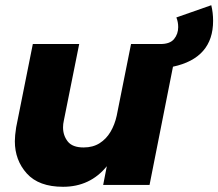

<svg xmlns="http://www.w3.org/2000/svg" viewBox="-20 -710 838 737"><path d="M222 7Q129 7 83 -44Q37 -95 37 -168Q37 -189 42 -221L106 -541H284L225 -247Q222 -234 222 -221Q222 -190 240 -167Q258 -144 301 -144Q336.5 -144 362.2 -160.2Q388 -176.5 404.2 -204Q420.5 -231.5 428 -266L483 -541H596Q632.5 -541 648.2 -560.2Q664 -579.5 664 -606Q664 -626 657 -643L791 -690Q798 -661 798 -630Q798 -487 644 -454L554 0H376L390 -72Q326 7 222 7Z"/></svg>

Font: Argentum Novus
Style: Bold Italic
Weight: 700
Designer: Julieta Ulanovsky (font) & Cristiano Sobral (main changes)
Foundry: Julieta Ulanovsky (font) & Cristiano Sobral (main changes)
Version: Version 3.00;November 27, 2020;FontCreator 13.0.0.2655 64-bi